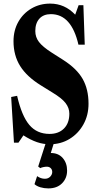

<svg xmlns="http://www.w3.org/2000/svg" viewBox="-20 -792 552 1066"><path d="M256.5 9Q219.5 9 184.8 -3Q150 -15 110 -40.5L82.5 0H57.5L42 -253.5L75 -260Q100.5 -148.5 142.8 -98.5Q185 -48.5 255 -48.5Q305.5 -48.5 335.2 -78.5Q365 -108.5 365 -161Q365 -192.5 344 -219.8Q323 -247 271.5 -278L207 -318Q128.5 -366.5 91.8 -425.5Q55 -484.5 55 -563Q55 -623.5 81.8 -670.8Q108.5 -718 154.8 -745Q201 -772 258.5 -772Q339.5 -772 397.5 -710.5L416.5 -763H443L450.5 -544H415.5Q376.5 -713.5 262.5 -713.5Q221.5 -713.5 198.8 -688.5Q176 -663.5 176 -619.5Q176 -585.5 196.5 -558.8Q217 -532 267 -500L330.5 -459.5Q406 -411.5 438.8 -354Q471.5 -296.5 471.5 -216Q471.5 -152 443 -101Q414.5 -50 366 -20.5Q317.5 9 256.5 9ZM248.5 254Q225 254 204.2 247.8Q183.5 241.5 171.5 230.5L186 186Q207 200.5 229 200.5Q247.5 200.5 258.8 188.8Q270 177 270 163Q270 150 261.8 141.8Q253.5 133.5 240 133.5Q232.5 133.5 221.8 135.5Q211 137.5 203.5 141.5L192 132.5L240 -16.5H285L262 57.5Q304 57.5 328.2 85.2Q352.5 113 352.5 155Q352.5 197.5 324.5 225.8Q296.5 254 248.5 254Z"/></svg>

Font: Libre Caslon Condensed
Style: Bold
Weight: 700
Designer: Pablo Impallari, Rodrigo Fuenzalida, Katja Schimmel, Ertekin Erdin
Foundry: Pablo Impallari, Rodrigo Fuenzalida
Version: Version 2.000; ttfautohint (v1.8.4.7-5d5b);gftools[0.9.33]